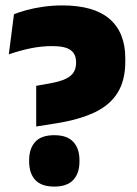

<svg xmlns="http://www.w3.org/2000/svg" viewBox="-20 -673 507 708"><path d="M189 -218.5 113.5 -206.5V-356.5L164 -365.5Q202.5 -372.5 223.2 -382.8Q244 -393 252.2 -407.5Q260.5 -422 260.5 -440V-444Q260.5 -473.5 240.5 -488.2Q220.5 -503 172.5 -503Q132.5 -503 92.5 -494.8Q52.5 -486.5 12.5 -472.5L31.5 -620.5Q51 -628.5 78.8 -636Q106.5 -643.5 140 -648.2Q173.5 -653 210 -653Q326.5 -653 384.2 -603Q442 -553 442 -458V-446Q442 -376.5 413.5 -330.8Q385 -285 328.8 -258.5Q272.5 -232 189 -218.5ZM180 15Q132.5 15 110 -9.5Q87.5 -34 87.5 -77V-82.5Q87.5 -125.5 110 -150Q132.5 -174.5 180 -174.5Q227.5 -174.5 250.2 -150Q273 -125.5 273 -82.5V-77Q273 -34 250.2 -9.5Q227.5 15 180 15Z"/></svg>

Font: Anek Malayalam ExtraBold
Style: Regular
Weight: 800
Version: Version 1.003